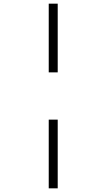

<svg xmlns="http://www.w3.org/2000/svg" viewBox="-20 -782 583 1048"><path d="M246 -762H295V-387H246ZM246 -129H295V246H246Z"/></svg>

Font: Noto Sans Light
Style: Regular
Weight: 300
Designer: Monotype Design Team
Foundry: Monotype Imaging Inc.
Version: Version 2.007